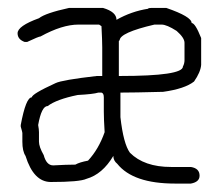

<svg xmlns="http://www.w3.org/2000/svg" viewBox="-20 -463 540 474"><path d="M234.4 -443.4Q267.6 -433.6 267.6 -414.1Q304.7 -435.1 345.7 -441.4Q345.7 -443.4 353.5 -443.4H390.6Q453.1 -421.9 453.1 -406.2Q461.9 -406.2 476.6 -369.1V-302.7Q475.1 -284.7 459 -261.7Q436 -243.7 382.8 -236.3Q309.6 -234.4 277.3 -234.4V-173.8Q284.7 -107.9 300.8 -85.9Q335.9 -50.8 402.3 -50.8H451.2Q472.7 -47.4 472.7 -29.3Q472.7 -13.7 451.2 -9.8H412.1Q308.6 -9.8 269.5 -58.6Q259.8 -66.4 259.8 -78.1Q232.9 -32.7 193.4 -21.5Q176.8 -13.7 105.5 -13.7Q63 -13.7 43 -78.1Q35.2 -89.8 35.2 -113.3V-134.8Q35.2 -136.7 31.2 -150.4V-154.3Q43.9 -222.7 58.6 -222.7Q58.6 -231 117.2 -257.8Q133.3 -265.6 218.8 -275.4H232.4V-345.7Q232.4 -362.3 230.5 -398.4L224.6 -402.3H173.8Q133.3 -402.3 80.1 -373Q75.7 -373 46.9 -359.4H41Q23.4 -365.7 23.4 -380.9Q23.4 -398.9 76.2 -418Q92.3 -430.7 150.4 -443.4ZM273.4 -361.3V-275.4H275.4Q431.6 -275.4 431.6 -298.8Q435.5 -306.2 435.5 -314.5V-357.4Q435.5 -369.6 416 -386.7Q391.6 -402.3 378.9 -402.3H361.3Q275.4 -382.3 275.4 -363.3Q273.4 -363.3 273.4 -361.3ZM74.2 -154.3Q76.2 -143.6 76.2 -136.7V-113.3Q76.2 -100.6 87.9 -80.1Q94.7 -54.7 111.3 -54.7Q145 -56.6 166 -56.6Q176.3 -62.5 197.3 -66.4Q223.6 -94.7 238.3 -136.7Q236.3 -169.4 236.3 -187.5V-222.7Q236.3 -232.9 230.5 -234.4H222.7Q210.4 -230.5 171.9 -228.5Q119.6 -217.8 97.7 -201.2Q82.5 -201.2 74.2 -154.3Z"/></svg>

Font: CEF Fonts CJK Mono
Style: Regular
Weight: 400
Designer: PartyBoss (派对大魔王)
Version: Release 2.25